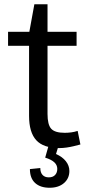

<svg xmlns="http://www.w3.org/2000/svg" viewBox="-20 -690 415 905"><path d="M260 8Q185 8 151 -29Q117 -66 117 -144V-533L142 -670H204V-153Q204 -102 221.5 -83Q239 -64 285 -64Q300 -64 315.5 -66Q331 -68 346 -73L359 -9Q344 -5 327.5 -1Q311 3 293.5 5.5Q276 8 260 8ZM18 -540H341V-474H18ZM214 195Q170 195 145.5 172.5Q121 150 121 107L170 102Q170 123 180.5 134.5Q191 146 210 146Q229 146 239.5 135Q250 124 250 106Q250 88 236 75Q222 62 193 53L208 0H255L244 36Q274 49 290.5 70Q307 91 307 116Q307 151 281.5 173Q256 195 214 195Z"/></svg>

Font: Pathway Extreme
Style: Regular
Weight: 400
Designer: Eduardo Rodriguez Tunni
Foundry: Eduardo Rodriguez Tunni
Version: Version 1.001;gftools[0.9.26]